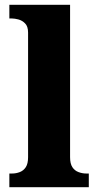

<svg xmlns="http://www.w3.org/2000/svg" viewBox="-20 -780 409 800"><path d="M19 0V-57H30Q47 -57 62.5 -63Q78 -69 87.5 -83.5Q97 -98 97 -125V-644Q97 -670 84.5 -682.5Q72 -695 56.5 -699Q41 -703 30 -703H19V-760H272V-125Q272 -98 281.5 -83.5Q291 -69 307 -63Q323 -57 339 -57H350V0Z"/></svg>

Font: Noto Serif Armenian ExtraBold
Style: Regular
Weight: 800
Version: Version 2.007